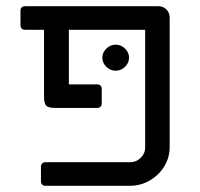

<svg xmlns="http://www.w3.org/2000/svg" viewBox="-20 -599 644 619"><path d="M112 -14V-62Q112 -68 116 -72Q120 -76 126 -76H399Q419 -76 433.5 -90Q448 -104 448 -124V-503H202V-327H294Q300 -327 304 -323Q308 -319 308 -313V-265Q308 -259 304 -255Q300 -251 294 -251H159Q134 -251 128 -259.5Q122 -268 122 -287V-503H60Q54 -503 50 -507Q46 -511 46 -517V-565Q46 -571 50 -575Q54 -579 60 -579H491Q506 -579 516.5 -568.5Q527 -558 527 -543V-125Q527 -91 509.5 -62.5Q492 -34 462.5 -17Q433 0 399 0H126Q120 0 116 -4Q112 -8 112 -14ZM310 -413Q310 -430 323 -442.5Q336 -455 353 -455Q370 -455 383 -442.5Q396 -430 396 -413Q396 -396 383 -383.5Q370 -371 353 -371Q336 -371 323 -383.5Q310 -396 310 -413Z"/></svg>

Font: Miriam Libre
Style: Regular
Weight: 400
Designer: Michal Sahar
Foundry: Hagilda
Version: Version 1.001